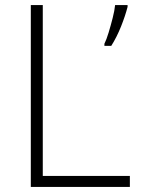

<svg xmlns="http://www.w3.org/2000/svg" viewBox="-20 -734 552 754"><path d="M101 0V-714H148V-43H490V0ZM481 -707Q472 -672 455.5 -630.5Q439 -589 417 -554H390V-562Q398 -578 406.5 -606Q415 -634 422.5 -663.5Q430 -693 432 -714H481Z"/></svg>

Font: Noto Sans Thaana ExtraLight
Style: Regular
Weight: 200
Designer: David Williams
Foundry: Google Inc.
Version: Version 3.001; ttfautohint (v1.8.4.7-5d5b)